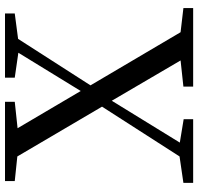

<svg xmlns="http://www.w3.org/2000/svg" viewBox="-32 -740 773 748"><g transform="rotate(-90 354.0 -366.5)"><path d="M15 0V-38L118 -53L312 -355L118 -685L22 -695V-733H331V-695L228 -684L373 -438L522 -681L425 -695V-733H675V-695L576 -682L395 -400L602 -49L696 -38V0H390V-38L492 -49L335 -317L172 -52L263 -37V0Z"/></g></svg>

Font: GenRyuMin TW M
Style: Regular
Weight: 500
Version: Version 1.501;PS 1;hotconv 16.6.51;makeotf.lib2.5.65220